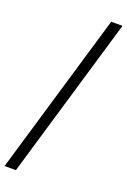

<svg xmlns="http://www.w3.org/2000/svg" viewBox="-242 -798 737 1116"><g transform="rotate(20 127.0 -240.0)"><path d="M-55.5 259.5 240 -740.5H310L14.5 259.5Z"/></g></svg>

Font: Newsreader 16pt 16pt
Style: Bold Italic
Weight: 700
Italic angle: -17°
Version: Version 1.003